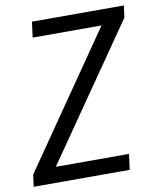

<svg xmlns="http://www.w3.org/2000/svg" viewBox="-95 -763 677 825"><g transform="rotate(-10 243.5 -350.0)"><path d="M-8 -52 429 -685 454 -632H92L101 -700H502L495 -648L57 -15L31 -68H413L404 0H-15Z"/></g></svg>

Font: Pathway Extreme SemiCondensed
Style: Italic
Weight: 400
Width: 4
Italic angle: -8°
Version: Version 1.001;gftools[0.9.26]